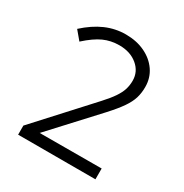

<svg xmlns="http://www.w3.org/2000/svg" viewBox="-165 -841 930 970"><g transform="rotate(30 300.0 -355.5)"><path d="M74 0V-53L354 -359Q387 -395 405.5 -422.5Q424 -450 431.5 -474Q439 -498 439 -525Q439 -578 397.5 -612.5Q356 -647 292 -647Q243 -647 201 -628Q159 -609 107 -562L65 -612Q120 -662 176 -686.5Q232 -711 293 -711Q356 -711 405 -687.5Q454 -664 482 -623Q510 -582 510 -529Q510 -494 501 -464.5Q492 -435 469 -401.5Q446 -368 403 -321L164 -62L525 -63V0Z"/></g></svg>

Font: Red Hat Mono
Style: Regular
Weight: 400
Designer: Pentagram, MCKL
Foundry: Pentagram, MCKL
Version: Version 1.023